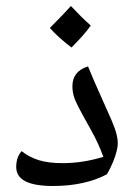

<svg xmlns="http://www.w3.org/2000/svg" viewBox="-20 -754 454 639"><path d="M156 -135Q34 -135 34 -198Q34 -215 38.5 -228Q43 -241 52 -251Q77 -231 109 -221Q141 -211 188 -211Q255 -211 324 -232Q316 -254 305.5 -277Q295 -300 282 -323Q255 -371 242 -396Q229 -421 225 -436Q221 -451 221 -467Q221 -492 234 -508.5Q247 -525 273 -533Q282 -511 293.5 -484Q305 -457 317 -431Q329 -405 337 -386Q352 -354 362 -326.5Q372 -299 372 -276Q372 -266 368 -250Q364 -234 356 -214.5Q348 -195 336 -174Q300 -155 255 -145Q210 -135 156 -135ZM218 -596Q174 -629 146 -661Q172 -687 189 -705Q206 -723 216 -734Q232 -717 248.5 -700.5Q265 -684 282 -669Q271 -653 254.5 -634.5Q238 -616 218 -596Z"/></svg>

Font: Noto Naskh Arabic UI
Style: Regular
Weight: 400
Designer: Monotype Design Team, David Williams, Mohamad Dakak and Nizar Qandah
Foundry: Monotype Imaging Inc.
Version: Version 2.014